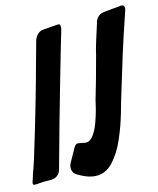

<svg xmlns="http://www.w3.org/2000/svg" viewBox="-140 -820 730 887"><g transform="rotate(-10 224.5 -376.5)"><path d="M145 -25H146Q129 -36 129 -59Q129 -70 133 -78L165 -149Q172 -162 182 -162H183Q185 -162 205 -160Q208 -159 220 -159Q238 -159 253 -182.5Q268 -206 277 -240Q286 -274 290.5 -300.5Q295 -327 297 -345Q315 -431 335 -546Q338 -570 346 -608L366 -697H365Q375 -734 409 -739Q412 -740 417.5 -741Q423 -742 424 -742L437 -744Q444 -747 452 -747L479 -752Q485 -754 493 -754Q505 -754 505 -738Q505 -732 502 -721L489 -667Q463 -564 414 -327Q407 -290 402 -265Q395 -231 388.5 -206Q382 -181 371 -147.5Q360 -114 347.5 -90Q335 -66 318.5 -44Q302 -22 280 -10.5Q258 1 233 1Q195 1 145 -25ZM-21 -12 -40 -9H-47L-48 -8Q-56 -8 -56 -17Q-56 -18 -54 -30V-29Q-53 -30 -52.5 -32.5Q-52 -35 -52 -36L-49 -48Q-49 -50 -48.5 -52Q-48 -54 -48 -55Q-38 -92 -31 -123Q24 -381 58 -573L75 -664Q79 -681 90 -693Q101 -705 115 -707Q137 -710 181 -718Q186 -718 188 -719H189Q198 -719 198 -705V-695L180 -606Q177 -591 153 -469Q115 -276 75 -57Q72 -41 61 -30.5Q50 -20 34 -18L27 -17Q-5 -15 -21 -12Z"/></g></svg>

Font: Bangerz Fix
Style: Regular
Weight: 400
Designer: vernon adams
Foundry: Vernon Adams
Version: Version 2.10;December 28, 2023;FontCreator 13.0.0.2683 64-bi